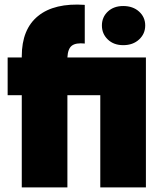

<svg xmlns="http://www.w3.org/2000/svg" viewBox="-20 -809 725 829"><path d="M74 -398H13V-561H74V-566Q74 -683 144.5 -740Q215 -797 346 -788V-621Q308 -625 290.5 -612Q273 -599 271 -561H610V0H413V-398H271V0H74ZM512 -614Q471 -614 445.5 -638.5Q420 -663 420 -699Q420 -735 445.5 -759Q471 -783 512 -783Q554 -783 580.5 -759Q607 -735 607 -699Q607 -663 580.5 -638.5Q554 -614 512 -614Z"/></svg>

Font: SVN-Poppins ExtraBold
Style: Regular
Weight: 800
Designer: Ninad Kale (Devanagari), Jonny Pinhorn (Latin)
Foundry: Indian Type Foundry
Version: Version 3.002 2017; ttfautohint (v1.8.3)